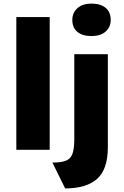

<svg xmlns="http://www.w3.org/2000/svg" viewBox="-20 -835 692 1070"><path d="M71 0V-740H257V0ZM490 -634Q439 -634 411 -657.5Q383 -681 383 -724Q383 -764 411.5 -789.5Q440 -815 490 -815Q540 -815 568.5 -791.5Q597 -768 597 -724Q597 -684 568.5 -659Q540 -634 490 -634ZM343 215 272 71Q321 71 347.5 60.5Q374 50 384 21.5Q394 -7 394 -59V-533H581V-15Q581 109 521 162Q461 215 343 215Z"/></svg>

Font: Lexend Deca ExtraBold
Style: Regular
Weight: 800
Designer: Bonnie Shaver-Troup, Thomas Jockin
Foundry: Lexend
Version: Version 1.008; ttfautohint (v1.8.4.7-5d5b)